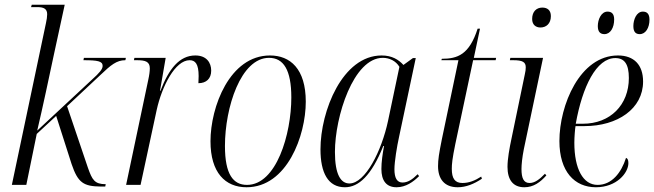

<svg xmlns="http://www.w3.org/2000/svg" viewBox="-20 -780 2760 810"><path d="M405 7H424L426 -3C379 -3 369 -21 351 -72L263 -332L404 -464C448 -506 472 -526 509 -526L511 -536H334L332 -526C392 -526 413 -522 413 -502C413 -488 399 -472 369 -445L137 -229C160 -326 187 -454 207 -548L253 -760H114L111 -750H138C164 -750 179 -743 179 -720C179 -710 177 -696 174 -683L30 0H91L135 -215L217 -291L282 -88C309 -8 333 6 405 7Z M605 -441 512 0H573L641 -316C663 -416 719 -526 780 -526C804 -526 818 -510 818 -459C818 -450 817 -441 817 -429C850 -429 871 -448 871 -482C871 -516 851 -546 804 -546C737 -546 692 -489 657 -397H655L679 -536H547L545 -526H558C593 -526 612 -520 612 -492C612 -480 610 -463 605 -441Z M1020 10C1191 10 1270 -208 1270 -351C1270 -490 1204 -546 1119 -546C949 -546 868 -329 868 -184C868 -52 930 10 1020 10ZM1022 0C964 0 929 -44 929 -164C929 -327 996 -536 1115 -536C1176 -536 1209 -485 1209 -369C1209 -214 1146 0 1022 0Z M1435 10C1493 10 1547 -39 1597 -164H1600C1594 -130 1589 -97 1589 -67C1589 -19 1609 10 1653 10C1692 10 1724 -13 1748 -37L1742 -45C1719 -22 1700 -10 1678 -10C1655 -10 1644 -29 1644 -66C1644 -98 1655 -164 1663 -200L1734 -535H1722L1682 -506C1662 -528 1634 -546 1590 -546C1425 -546 1332 -312 1332 -150C1332 -51 1364 10 1435 10ZM1454 -6C1418 -6 1393 -43 1393 -139C1393 -288 1471 -536 1595 -536C1623 -536 1650 -523 1665 -498L1617 -270C1590 -143 1521 -6 1454 -6Z M1911 10C1946 10 1980 -4 2013 -26L2010 -35C1984 -18 1958 -8 1931 -8C1899 -8 1886 -27 1886 -68C1886 -87 1888 -110 1901 -173L1976 -526H2071L2073 -536H1979L2005 -659H1995C1960 -550 1911 -532 1844 -532L1842 -526H1914L1844 -192C1832 -132 1828 -107 1828 -79C1828 -26 1854 10 1911 10Z M2260 -664C2284 -664 2304 -680 2304 -712C2304 -738 2288 -748 2268 -748C2243 -748 2225 -731 2225 -700C2225 -675 2241 -664 2260 -664ZM2192 10C2231 10 2259 -11 2285 -40L2279 -47C2256 -23 2236 -8 2214 -8C2189 -8 2180 -29 2180 -67C2180 -85 2183 -116 2190 -151L2271 -536H2133L2131 -526H2145C2185 -526 2198 -518 2198 -496C2198 -488 2197 -478 2194 -466L2138 -196C2129 -154 2121 -109 2121 -76C2121 -22 2144 10 2192 10Z M2679 -636C2704 -636 2720 -663 2720 -697C2720 -722 2709 -731 2692 -731C2665 -731 2652 -697 2652 -670C2652 -644 2663 -636 2679 -636ZM2530 -636C2555 -636 2571 -663 2571 -698C2571 -722 2560 -731 2543 -731C2516 -731 2502 -697 2502 -670C2502 -644 2514 -636 2530 -636ZM2494 10C2581 10 2631 -50 2631 -92C2631 -106 2627 -112 2621 -114C2601 -51 2561 0 2501 0C2440 0 2403 -67 2403 -178C2403 -202 2406 -238 2408 -248H2446C2585 -248 2693 -321 2693 -436C2693 -506 2655 -546 2587 -546C2426 -546 2340 -336 2340 -185C2340 -56 2404 10 2494 10ZM2439 -258H2409C2437 -415 2496 -535 2576 -535C2614 -535 2633 -510 2633 -451C2633 -337 2554 -258 2439 -258Z"/></svg>

Font: Noto Serif Display Condensed Light
Style: Italic
Weight: 300
Width: 3
Italic angle: -12°
Designer: Monotype Design Team
Foundry: Monotype Imaging Inc.
Version: Version 2.009